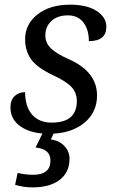

<svg xmlns="http://www.w3.org/2000/svg" viewBox="-20 -565 504 825"><path d="M361.8 -388.2Q361.8 -438.5 338.1 -468.8Q314.5 -499 272 -499Q227.1 -499 200.9 -474.9Q174.8 -450.7 174.8 -413.1Q174.8 -379.9 199.7 -356.4Q224.6 -333 276.9 -310.1Q397 -256.3 397 -154.8Q397 -81.1 340.3 -35.6Q283.7 9.8 189.9 9.8Q114.3 9.8 69.6 -20.8Q24.9 -51.3 24.9 -103Q24.9 -135.3 42.7 -152.1Q60.5 -168.9 87.9 -168.9Q87.9 -106.9 117.9 -72.5Q147.9 -38.1 202.1 -38.1Q310.1 -38.1 310.1 -130.9Q310.1 -166.5 287.1 -191.2Q264.2 -215.8 209 -241.2Q137.2 -275.4 112.5 -311.8Q87.9 -348.1 87.9 -396Q87.9 -461.4 141.4 -503.2Q194.8 -544.9 280.8 -544.9Q354.5 -544.9 395.8 -517.6Q437 -490.2 437 -450.2Q437 -388.2 361.8 -388.2ZM198.7 34.2Q234.9 39.1 256.8 62.5Q278.8 85.9 278.8 117.2Q278.8 175.3 236.6 207.8Q194.3 240.2 119.6 240.2Q81.1 240.2 44.9 229L55.7 178.2Q89.8 186 122.6 186Q196.8 186 196.8 125Q196.8 75.2 132.8 68.8L170.9 -8.8H217.8Z"/></svg>

Font: Droid Serif
Style: Italic
Weight: 400
Italic angle: -12°
Designer: Monotype Design team
Foundry: Monotype Imaging Inc.
Version: Version 1.03